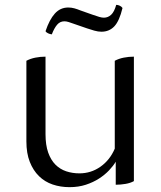

<svg xmlns="http://www.w3.org/2000/svg" viewBox="-20 -756 664 793"><path d="M308 -40Q356 -40 395 -67.5Q434 -95 454 -142V-505Q471 -514 491.5 -518Q512 -522 533 -522V-8Q519 0 498.5 3.5Q478 7 458 7V-88Q448 -71 430.5 -52.5Q413 -34 389 -18.5Q365 -3 334.5 7Q304 17 267 17Q230 17 197.5 6Q165 -5 141 -28.5Q117 -52 103 -87.5Q89 -123 89 -172V-505Q106 -514 126.5 -518Q147 -522 168 -522V-202Q168 -157 179 -126Q190 -95 209 -76Q228 -57 253.5 -48.5Q279 -40 308 -40ZM194 -614Q186 -615 178.5 -618.5Q171 -622 168 -627Q184 -675 206.5 -700Q229 -725 262 -725Q275 -725 287.5 -721.5Q300 -718 312 -713L363 -695Q380 -689 390.5 -686Q401 -683 409 -683Q426 -683 439 -695Q452 -707 460 -736Q467 -736 474.5 -732.5Q482 -729 486 -723Q473 -669 452 -647Q431 -625 399 -625Q385 -625 369.5 -629.5Q354 -634 339 -639L284 -658Q273 -662 263.5 -665Q254 -668 246 -668Q228 -668 216 -654Q204 -640 194 -614Z"/></svg>

Font: Gotu
Style: Regular
Weight: 400
Designer: Sarang Kulkarni & Kailash Malviya
Foundry: Ek Type
Version: Version 2.320;hotconv 1.0.109;makeotfexe 2.5.65596; ttfautoh